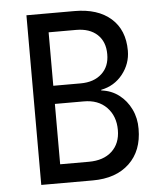

<svg xmlns="http://www.w3.org/2000/svg" viewBox="-52 -776 704 823"><g transform="rotate(-5 299.5 -365.0)"><path d="M92.3 0V-730H299.3Q398.9 -730 455.6 -680.2Q512.2 -630.4 512.2 -541Q512.2 -484.9 476.6 -439.9Q440.9 -395 383.8 -383.8V-380.9Q426.8 -376 459.5 -351.1Q492.2 -326.2 510.7 -287.6Q529.3 -249 528.8 -203.1Q528.8 -108.9 471.7 -54.7Q414.1 0 314 0ZM180.7 -418.9H298.3Q356 -418.9 389.6 -450.2Q423.3 -481 422.9 -534.2Q422.9 -587.4 390.1 -618.2Q356.9 -648.9 299.3 -648.9H180.7ZM180.7 -81.1H304.2Q367.2 -81.1 403.3 -114.3Q439.9 -147.9 439.9 -206.1Q439.9 -266.1 403.3 -303.7Q366.7 -341.3 304.2 -340.8H180.7Z"/></g></svg>

Font: UDEV Gothic 35
Style: Regular
Weight: 400
Version: v2.1.0; ttfautohint (v1.8.4.7-5d5b-dirty) -l 6 -r 45 -G 200 